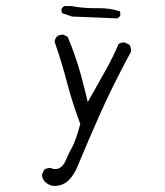

<svg xmlns="http://www.w3.org/2000/svg" viewBox="-20 -492 540 627"><path d="M304.2 -465.3H288.6Q249 -465.3 213.4 -472.2H190.4Q184.1 -468.8 180.7 -462.4Q180.7 -460.9 180.7 -459Q180.7 -454.1 182.6 -449.2L215.3 -438L363.3 -432.1Q369.6 -435.5 373 -441.9Q373 -443.4 373 -444.1Q373 -444.8 373 -445.6Q373 -446.3 372.8 -447.8Q372.6 -449.2 372.6 -450.2Q372.1 -452.6 371.1 -455.1Q340.3 -465.3 304.2 -465.3ZM117.2 78.6Q117.2 91.8 127 101.6Q137.2 111.8 151.4 114.7Q154.8 115.2 158.2 115.2Q185.5 115.2 205.6 95.2Q221.7 79.1 233.4 50.8Q266.1 -27.8 306.2 -118.7Q346.2 -209 407.7 -323.2Q408.2 -324.2 408.2 -325.2Q408.2 -337.4 402.3 -346.2L388.2 -353Q386.7 -353.5 385.7 -353.5Q374.5 -353.5 367.2 -348.1Q350.1 -308.1 328.4 -268.6Q306.6 -229 266.6 -158.7L258.8 -191.4Q233.9 -295.4 200.7 -372.1L188 -378.4Q186.5 -378.9 185.5 -378.9Q173.3 -378.9 165.5 -372.6Q159.7 -365.2 158.2 -356Q181.2 -290.5 198.5 -223.9Q215.8 -157.2 242.2 -87.4Q227.1 -31.2 215.6 -11.2Q204.1 8.8 193.8 33.7Q185.5 53.2 169.9 58.6Q165.5 60.1 159.7 60.1Q153.8 60.1 146.5 57.1Q145 56.6 143.6 56.6Q132.3 56.6 124.5 62L117.7 76.7Q117.2 77.6 117.2 78.6Z"/></svg>

Font: NaikaiFont
Style: ExtraLight
Weight: 200
Version: Version 1.89